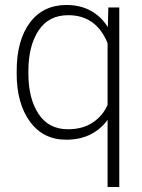

<svg xmlns="http://www.w3.org/2000/svg" viewBox="-20 -551 571 771"><path d="M247 -531Q303 -531 345 -507.5Q387 -484 413 -442L415 -521H459V200H412V-70Q386 -33 344 -11.5Q302 10 246 10Q153 10 100 -63Q47 -136 47 -255V-266Q47 -389 100 -460Q153 -531 247 -531ZM253 -32Q312 -32 352.5 -59Q393 -86 412 -130V-378Q366 -490 254 -490Q175 -490 134.5 -428Q94 -366 94 -266V-255Q94 -156 134.5 -94Q175 -32 253 -32Z"/></svg>

Font: Freesentation 2 ExtraLight
Style: Regular
Weight: 260
Designer: glyphs from Roboto by Christian Robertson / Hangul glyphs from Noto Sans CJK(Source Han Sans) by Jang Soo-young and Kang
Foundry: PT&
Version: Version 2.001